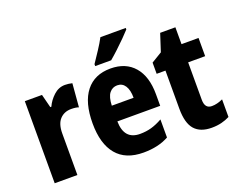

<svg xmlns="http://www.w3.org/2000/svg" viewBox="-121 -983 1494 1209"><g transform="rotate(-20 626.5 -378.0)"><path d="M332 -560Q355 -560 380 -554L367 -397Q348 -404 317 -404Q270 -404 241 -373Q212 -342 212 -278V0H60V-550H175L198 -460H205Q222 -498 255.5 -529Q289 -560 332 -560Z M636 -559Q738 -559 794.5 -493.5Q851 -428 851 -309V-231H564Q566 -108 672 -108Q713 -108 748.5 -118Q784 -128 823 -150V-29Q753 10 653 10Q534 10 473.5 -62.5Q413 -135 413 -272Q413 -412 471 -485.5Q529 -559 636 -559ZM640 -445Q608 -445 587.5 -419.5Q567 -394 565 -336H711Q711 -388 692.5 -416.5Q674 -445 640 -445ZM815 -756Q799 -738 771.5 -710.5Q744 -683 714 -655Q684 -627 659 -606H552V-619Q577 -656 602 -694Q627 -732 645 -766H815Z M1157 -118Q1175 -118 1193 -122.5Q1211 -127 1231 -136V-18Q1206 -5 1176 2.5Q1146 10 1110 10Q1034 10 996 -33Q958 -76 958 -173V-428H899V-503L970 -546L1008 -663H1110V-550H1224V-428H1110V-177Q1110 -118 1157 -118Z"/></g></svg>

Font: Noto Sans Armenian Condensed ExtraBold
Style: Regular
Weight: 800
Width: 3
Designer: Monotype Design Team
Foundry: Monotype Imaging Inc.
Version: Version 2.008; ttfautohint (v1.8.4.7-5d5b)